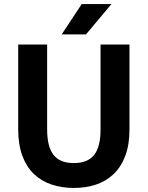

<svg xmlns="http://www.w3.org/2000/svg" viewBox="-20 -920 730 949"><path d="M345 9Q285 9 234.5 -8Q184 -25 147.5 -60Q111 -95 90.5 -150Q70 -205 70 -280V-700H213V-280Q213 -195 244.5 -154.5Q276 -114 345 -114Q414 -114 445.5 -154.5Q477 -195 477 -280V-700H620V-281Q620 -205 599.5 -150.5Q579 -96 542.5 -60.5Q506 -25 455.5 -8Q405 9 345 9ZM384 -900H531L405 -750H285Z"/></svg>

Font: Golos UI VF
Style: Regular
Weight: 400
Designer: A.Korolkova, Vitaly Kuzmin
Foundry: ParaType Ltd
Version: Version 2.000